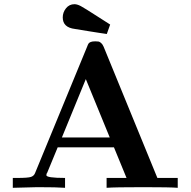

<svg xmlns="http://www.w3.org/2000/svg" viewBox="-20 -895 909 915"><path d="M41 0V-47H62Q114 -47 128 -52Q142 -57 147 -70L395 -672Q399 -683 402 -687.5Q405 -692 412.5 -695Q420 -698 434 -698Q445 -698 450 -697Q455 -696 462 -690Q469 -684 474 -672L730 -47H827V0Q792 -3 664 -3Q526 -3 488 0V-47H583L523 -193H255L205 -72Q201 -68 201 -60Q201 -47 290 -47V0Q253 -3 158 -3Q155 -3 41 0ZM275 -240H503L389 -518ZM279 -812Q279 -836 294.5 -855.5Q310 -875 335 -875Q348 -875 365 -866Q382 -857 444 -817Q481 -793 505 -778L489 -733Q469 -736 452 -738.5Q435 -741 404.5 -746Q374 -751 337 -757Q279 -764 279 -812Z"/></svg>

Font: CMU Serif
Style: Bold
Weight: 700
Version: Version 0.7.0